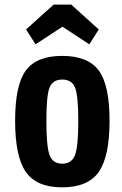

<svg xmlns="http://www.w3.org/2000/svg" viewBox="-20 -793 522 823"><path d="M44.8 -275.2Q44.8 -121.8 90.8 -55.9Q136.8 10 246.8 10Q356.7 10 403.2 -55.9Q449.6 -121.8 449.6 -275.2Q449.6 -428.6 403.2 -491Q356.7 -553.4 246.8 -553.4Q136.8 -553.4 90.8 -491Q44.8 -428.6 44.8 -275.2ZM178.8 -274.9Q178.8 -383.6 192.4 -417.8Q206 -452 246.8 -452Q287.6 -452 301.6 -417.8Q315.6 -383.6 315.6 -274.9Q315.6 -165.4 301.6 -128.4Q287.6 -91.4 246.8 -91.4Q206 -91.4 192.4 -128.4Q178.8 -165.4 178.8 -274.9ZM209.8 -773.2 91.8 -666.8 132.4 -603 247.6 -678.6 362.8 -603 403.4 -666.8 285.4 -773.2Z"/></svg>

Font: Secuela Light
Style: Regular
Weight: 300
Designer: Fernando Haro
Foundry: deFharo
Version: Version 1.708